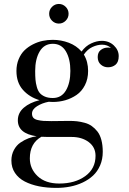

<svg xmlns="http://www.w3.org/2000/svg" viewBox="-20 -666 635 946"><path d="M236.3 -564Q222.2 -578.1 222.2 -598.1Q222.2 -618.2 236.3 -632.3Q250.5 -646.5 270 -646.5Q289.6 -646.5 303.7 -632.3Q317.9 -618.2 317.9 -598.1Q317.9 -578.1 303.7 -564Q289.6 -549.8 270 -549.8Q250.5 -549.8 236.3 -564ZM67.9 -73.2Q67.9 -109.9 97.2 -135.3Q126.5 -160.6 174.8 -172.4Q124.5 -187.5 92.8 -223.4Q61 -259.3 61 -316.4Q61 -348.1 72 -374.5Q83 -400.9 100.8 -418.2Q118.7 -435.5 142.3 -447.5Q166 -459.5 190.4 -464.6Q214.8 -469.7 240.2 -469.7Q281.2 -469.7 319.1 -455.3Q356.9 -440.9 381.8 -412.1Q401.9 -439.5 429.2 -452.1Q456.5 -464.8 481.4 -464.8Q517.1 -464.8 541 -442.1Q564.9 -419.4 564.9 -389.6Q564.9 -360.4 549.6 -347.4Q534.2 -334.5 512.2 -334.5Q491.7 -334.5 476.6 -347.9Q461.4 -361.3 461.4 -384.8Q461.4 -408.2 476.6 -419.9Q491.7 -431.6 512.2 -431.6Q520.5 -431.6 526.9 -429.7Q509.3 -445.8 482.9 -445.8Q459.5 -445.8 435.1 -434.3Q410.6 -422.9 393.1 -397Q414.1 -362.8 414.1 -316.4Q414.1 -276.9 398.4 -246.3Q382.8 -215.8 357.2 -198.2Q331.5 -180.7 301.8 -172.1Q272 -163.6 240.2 -163.6Q226.6 -163.6 219.7 -164.6Q187 -158.2 162.4 -142.6Q137.7 -127 137.7 -106Q137.7 -93.3 144.3 -85.7Q150.9 -78.1 165.5 -74.7Q180.2 -71.3 194.3 -70.3Q208.5 -69.3 232.9 -69.3Q251.5 -69.3 279.5 -69.8Q307.6 -70.3 320.8 -70.3Q341.8 -70.3 359.4 -68.4Q377 -66.4 397 -61Q417 -55.7 432.1 -44.9Q447.3 -34.2 460 -18.1Q472.7 -2 479.5 23.7Q486.3 49.3 486.3 82Q486.3 118.7 473.4 148.7Q460.4 178.7 438.7 199Q417 219.2 387.5 233.2Q357.9 247.1 325.4 253.4Q293 259.8 257.8 259.8Q211.4 259.8 172.1 252Q132.8 244.1 102.1 228.3Q71.3 212.4 53.7 186Q36.1 159.7 36.1 125Q36.1 96.2 48.6 73Q61 49.8 80.8 36.4Q100.6 22.9 120.6 15.4Q140.6 7.8 160.6 5.4Q67.9 -7.8 67.9 -73.2ZM153.3 -316.4Q153.3 -291 154.8 -273.7Q156.2 -256.3 161.4 -237.8Q166.5 -219.2 175.5 -208.3Q184.6 -197.3 200.9 -190.2Q217.3 -183.1 240.2 -183.1Q282.7 -183.1 304.7 -220.2Q326.7 -257.3 326.7 -316.4Q326.7 -375.5 304.7 -412.8Q282.7 -450.2 240.2 -450.2Q197.8 -450.2 175.5 -412.6Q153.3 -375 153.3 -316.4ZM127 114.3Q127 165.5 165.3 201.9Q203.6 238.3 272 238.3Q349.6 238.3 400.1 201.7Q450.7 165 450.7 101.6Q450.7 59.1 417 33.9Q383.3 8.8 333 8.8H216.3Q203.6 8.8 184.1 7.8Q127 40 127 114.3Z"/></svg>

Font: Bodoni* 11pt
Style: Regular
Weight: 400
Version: Version 2.3